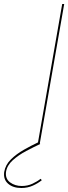

<svg xmlns="http://www.w3.org/2000/svg" viewBox="-135 -720 341 960"><path d="M68 174Q52 187 27.5 198.5Q3 210 -26 210Q-60 210 -84.5 192Q-109 174 -105 140Q-100 107 -71 81Q-42 55 -4 35Q34 15 66 0L64 -3L186 -700H176L55 -8Q21 8 -16 29Q-53 50 -80.5 77Q-108 104 -114 140Q-119 177 -94.5 198.5Q-70 220 -28 220Q3 220 29.5 208Q56 196 74 181Z"/></svg>

Font: Jost* 200 Hairline Italic
Style: Italic
Weight: 100
Italic angle: -10°
Version: Version 3.200; ttfautohint (v0.97) -l 8 -r 50 -G 200 -x 14 -